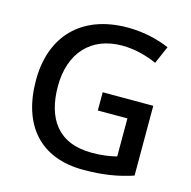

<svg xmlns="http://www.w3.org/2000/svg" viewBox="-107 -881 941 946"><g transform="rotate(15 363.5 -408.0)"><path d="M393 -435V-342H544V-148C511 -140 474 -133 417 -133C243 -133 172 -246 172 -407C172 -576 268 -682 427 -682C493 -682 556 -664 605 -642L644 -732C583 -758 510 -775 431 -775C195 -775 60 -632 60 -408C60 -178 180 -41 399 -41C500 -41 575 -54 651 -79V-435Z"/></g></svg>

Font: Noto Sans Tamil UI Medium
Style: Regular
Weight: 500
Designer: Jelle Bosma - Monotype Design Team
Foundry: Monotype Imaging Inc.
Version: Version 2.004